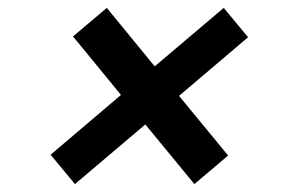

<svg xmlns="http://www.w3.org/2000/svg" viewBox="-20 -607 739 489"><path d="M170.9 -138.2 108.9 -212.9 288.1 -365.2 166 -514.2 252 -586.9 374 -438 549.8 -586.9 611.8 -512.2 436 -362.8 561 -210.9 475.1 -138.2 350.1 -290Z"/></svg>

Font: Poppins Medium
Style: Italic
Weight: 500
Italic angle: -10°
Designer: Ninad Kale (Devanagari), Jonny Pinhorn (Latin)
Foundry: Indian Type Foundry
Version: Version 3.200;PS 1.000;hotconv 16.6.54;makeotf.lib2.5.65590